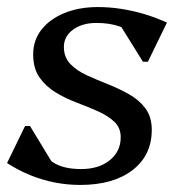

<svg xmlns="http://www.w3.org/2000/svg" viewBox="-30 -512 501 544"><path d="M197 12Q161 12 125 5Q89 -2 55 -16Q21 -30 -10 -50L41 -155H55L126 -38L73 -47V-102Q99 -63 127 -48Q155 -33 200 -33Q250 -33 281 -58Q312 -83 312 -123Q312 -150 294 -167Q276 -184 248 -196.5Q220 -209 188 -221Q156 -233 128 -250Q100 -267 82 -292.5Q64 -318 64 -358Q64 -398 87.5 -428Q111 -458 152.5 -475Q194 -492 247 -492Q280 -492 312.5 -487Q345 -482 377.5 -472.5Q410 -463 443 -448L389 -337H375L301 -456L365 -447V-402Q337 -427 309 -437Q281 -447 243 -447Q203 -447 177 -428Q151 -409 151 -379Q151 -350 169 -331Q187 -312 215.5 -299Q244 -286 275.5 -273.5Q307 -261 335.5 -245Q364 -229 382 -205Q400 -181 400 -144Q400 -72 345.5 -30Q291 12 197 12Z"/></svg>

Font: Platypi Light Light
Style: Italic
Weight: 300
Italic angle: -13°
Version: Version 1.200